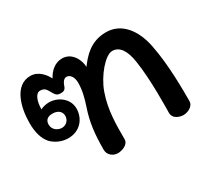

<svg xmlns="http://www.w3.org/2000/svg" viewBox="-97 -627 889 804"><g transform="rotate(-30 348.0 -225.0)"><path d="M13 -287C13 -245 22 -209 43 -185C62 -165 91 -151 123 -151C180 -151 214 -194 214 -242C214 -291 169 -322 126 -322C114 -322 94 -318 85 -312C85 -352 98 -383 118 -383C138 -383 145 -376 158 -351C166 -337 172 -330 189 -330C204 -330 212 -333 218 -353C218 -353 226 -378 243 -378C262 -378 274 -358 274 -332C274 -296 265 -262 254 -229C232 -166 226 -108 226 -35C226 -10 248 7 271 7C291 7 324 -4 324 -30C324 -98 323 -171 350 -246C373 -310 430 -376 463 -376C498 -376 520 -345 529 -285C544 -190 540 -52 540 -33C540 -1 575 6 589 6C606 6 639 -5 639 -33C639 -81 640 -207 619 -310C602 -395 554 -457 480 -457C404 -457 365 -409 337 -372C337 -404 314 -454 266 -454C231 -454 205 -430 190 -401C180 -421 155 -457 114 -457C37 -457 13 -361 13 -287ZM158 -239C158 -220 144 -202 121 -202C103 -202 79 -215 79 -242C79 -265 95 -274 115 -274C142 -274 158 -260 158 -239Z"/></g></svg>

Font: Itim
Style: Regular
Weight: 400
Designer: CadsonDemak Team
Foundry: Pablo Impallari
Version: Version 1.002;PS 001.002;hotconv 1.0.88;makeotf.lib2.5.64775